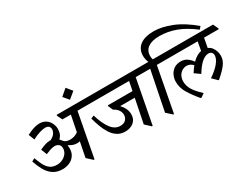

<svg xmlns="http://www.w3.org/2000/svg" viewBox="-81 -1484 2704 2102"><g transform="rotate(-30 1270.5 -433.5)"><path d="M297 -71Q225 -71 177.5 -103.5Q130 -136 99.5 -190.5Q69 -245 47 -311L85 -331Q102 -284 122.5 -241Q143 -198 176.5 -171Q210 -144 266 -144Q304 -144 337.5 -160.5Q371 -177 391.5 -205.5Q412 -234 412 -270Q412 -302 392 -318.5Q372 -335 343 -335Q315 -335 283 -323.5Q251 -312 225 -301L196 -374Q226 -389 261 -401Q296 -413 330 -413Q334 -413 338 -413Q377 -432 394.5 -458Q412 -484 412 -509Q412 -532 398 -546.5Q384 -561 353 -561Q325 -561 280 -547.5Q235 -534 188 -508L159 -583Q255 -633 319 -633Q361 -633 390 -617.5Q419 -602 436.5 -578Q454 -554 461.5 -529Q469 -504 469 -484Q469 -450 459.5 -422.5Q450 -395 425 -373Q429 -368 434 -360Q447 -341 466.5 -326Q486 -311 530 -311Q585 -311 630 -344L670 -545H563L532 -610L534 -620H842L873 -555L871 -545H754L649 10H639L571 -52L609 -243Q600 -240 591 -239Q582 -238 572 -238Q544 -238 518.5 -248Q493 -258 475 -271L471 -269Q474 -256 474 -233Q474 -179 449 -143Q424 -107 383.5 -89Q343 -71 297 -71Z M766 -828 824 -757 743 -690 685 -759Z M1096 -85Q1039 -85 997.5 -112Q956 -139 927 -184Q898 -229 877.5 -284Q857 -339 842 -395L881 -411Q912 -302 961 -234Q1010 -166 1079 -166Q1125 -166 1149 -191.5Q1173 -217 1173 -254Q1173 -285 1153.5 -313.5Q1134 -342 1096 -361L1070 -419L1072 -430H1383L1406 -545H850L819 -610L821 -620H1578L1609 -555L1607 -545H1490L1384 10H1374L1307 -52L1368 -355H1184Q1245 -289 1245 -219Q1245 -172 1223 -142.5Q1201 -113 1167 -99Q1133 -85 1096 -85Z M1651 15H1641L1573 -47L1673 -545H1585L1554 -610L1556 -620H1693Q1675 -663 1675 -706Q1675 -789 1735.5 -835.5Q1796 -882 1911 -882Q2009 -882 2131 -834Q2253 -786 2384 -675L2357 -644Q2245 -730 2143 -767.5Q2041 -805 1935 -805Q1845 -805 1793.5 -769.5Q1742 -734 1742 -666Q1742 -655 1743.5 -643Q1745 -631 1749 -620H1845L1876 -555L1874 -545H1757Z M2002 10H1992Q1927 -67 1885.5 -135.5Q1844 -204 1844 -280Q1844 -323 1862 -361.5Q1880 -400 1915 -424Q1950 -448 2002 -448Q2046 -448 2080 -424.5Q2114 -401 2137 -366Q2164 -394 2193 -411.5Q2222 -429 2253 -435L2273 -545H1852L1821 -610L1823 -620H2510L2541 -555L2539 -545H2354L2332 -427Q2363 -414 2381 -389Q2399 -364 2407 -335.5Q2415 -307 2415 -283Q2415 -225 2374.5 -173Q2334 -121 2265 -63H2257L2197 -122Q2279 -178 2319 -228.5Q2359 -279 2359 -320Q2359 -343 2345.5 -357Q2332 -371 2306 -371Q2266 -371 2222 -333.5Q2178 -296 2129 -216L2060 -265Q2086 -306 2111 -337Q2095 -355 2074.5 -364.5Q2054 -374 2032 -374Q2003 -374 1976 -358Q1949 -342 1932.5 -312Q1916 -282 1916 -241Q1916 -191 1944.5 -140.5Q1973 -90 2047 -22Z"/></g></svg>

Font: Tiro Devanagari Marathi
Style: Italic
Weight: 400
Italic angle: -11°
Designer: Devanagari: John Hudson & Fiona Ross, assisted by Paul Hanslow. Latin: John Hudson with Paul Hanslow, assisted by Kaja S
Foundry: Tiro Typeworks Ltd.
Version: Version 1.52